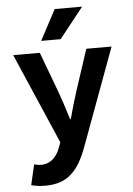

<svg xmlns="http://www.w3.org/2000/svg" viewBox="-62 -787 725 1050"><g transform="rotate(-5 300.0 -262.0)"><path d="M189.9 -574.2 278.8 -741.2H429.2L296.9 -574.2ZM143.1 216.8Q102.1 216.8 66.9 207L92.8 95.2Q112.8 101.1 131.8 101.1Q151.9 101.1 169.4 93.5Q187 85.9 199 74Q210.9 62 218.3 50.8Q225.6 39.6 230 28.8L246.1 -12.2L30.8 -509.8H176.8L259.8 -287.1Q279.3 -235.4 310.1 -133.8H314Q335 -213.4 358.9 -287.1L432.1 -509.8H570.8L374 23.9Q355.5 73.7 335.4 108.2Q315.4 142.6 288.1 167.7Q260.7 192.9 225.1 204.8Q189.5 216.8 143.1 216.8Z"/></g></svg>

Font: Office Code Pro D Bold
Style: Regular
Weight: 700
Designer: Nathan Rutzky & Paul D. Hunt
Foundry: Adobe Systems Incorporated
Version: Version 1.004;PS 001.004;hotconv 1.0.70;makeotf.lib2.5.58329